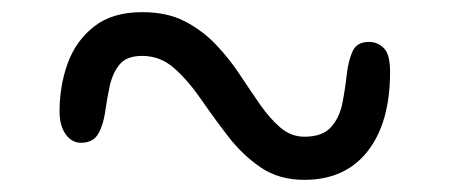

<svg xmlns="http://www.w3.org/2000/svg" viewBox="-20 -420 740 316"><path d="M481 -124Q439 -124 409 -144.5Q379 -165 355.5 -195.5Q332 -226 311 -256.5Q290 -287 267 -307.5Q244 -328 214 -328Q188 -328 176.5 -313.5Q165 -299 160.5 -278Q156 -257 153 -235.5Q150 -214 141.5 -199.5Q133 -185 113 -185Q103 -185 95 -191.5Q87 -198 82.5 -209.5Q78 -221 78 -236Q78 -279 91.5 -316Q105 -353 135 -376.5Q165 -400 214 -400Q255 -400 284 -385Q313 -370 335 -347Q357 -324 374.5 -297.5Q392 -271 408 -248Q424 -225 441.5 -210Q459 -195 481 -195Q511 -195 525 -211Q539 -227 543.5 -250Q548 -273 550.5 -296Q553 -319 560 -335Q567 -351 587 -351Q602 -351 612 -340.5Q622 -330 622 -302Q622 -218 585 -171Q548 -124 481 -124Z"/></svg>

Font: Shantell Sans Light
Style: Regular
Weight: 300
Designer: Stephen Nixon, Anya Danilova, Shantell Martin
Foundry: Arrow Type
Version: Version 1.011;[c5ecc13dd]